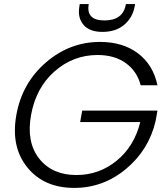

<svg xmlns="http://www.w3.org/2000/svg" viewBox="-20 -912 822 939"><path d="M469 -707Q581 -707 655 -651Q729 -595 750 -495H668Q650 -564 595 -603.5Q540 -643 457 -643Q338 -643 247 -563Q156 -483 132 -350Q108 -217 171.5 -136.5Q235 -56 354 -56Q465 -56 551 -126.5Q637 -197 666 -315H372L382 -371H750L741 -320Q708 -179 596.5 -86Q485 7 343 7Q195 7 113.5 -93.5Q32 -194 60 -350Q88 -506 204.5 -606.5Q321 -707 469 -707ZM638 -878Q628 -825 587 -790.5Q546 -756 481 -756Q417 -756 388 -791Q359 -826 368 -879L370 -892H414Q400 -812 491 -812Q582 -812 596 -892H641Z"/></svg>

Font: Poppins Light
Style: Italic
Weight: 300
Italic angle: -10°
Designer: Ninad Kale (Devanagari), Jonny Pinhorn (Latin)
Foundry: Indian Type Foundry
Version: Version 3.200;PS 1.000;hotconv 16.6.54;makeotf.lib2.5.65590